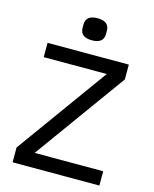

<svg xmlns="http://www.w3.org/2000/svg" viewBox="-131 -991 863 1077"><g transform="rotate(15 300.0 -452.0)"><path d="M232 -831V-849Q232 -904 300 -904Q368 -904 368 -849V-831Q368 -776 300 -776Q232 -776 232 -831ZM552 -83V0H48V-86L430 -615H64V-698H536V-612L154 -83Z"/></g></svg>

Font: IBM Plex Mono Text
Style: Regular
Weight: 450
Designer: Mike Abbink, Paul van der Laan, Pieter van Rosmalen
Foundry: Bold Monday
Version: Version 2.000